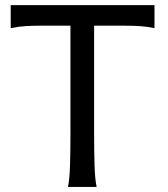

<svg xmlns="http://www.w3.org/2000/svg" viewBox="-20 -733 658 753"><path d="M585.9 -712.9V-622.6Q556.6 -628.9 528.1 -630.6Q499.5 -632.3 466.3 -632.3H349.1V-212.4Q349.1 -140.1 350.8 -84.7Q352.5 -29.3 358.9 0H246.6Q252.9 -29.3 254.6 -84.7Q256.3 -140.1 256.3 -212.4V-632.3H141.6Q108.9 -632.3 80.1 -630.6Q51.3 -628.9 22 -622.6V-712.9Z"/></svg>

Font: Andika CyrE
Style: Regular
Weight: 400
Designer: Victor Gaultney, Annie Olsen, Julie Remington, Don Collingsworth, Eric Hays, Becca Hirsbrunner
Foundry: SIL International
Version: Version 5.000